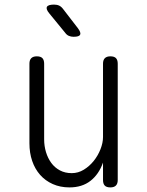

<svg xmlns="http://www.w3.org/2000/svg" viewBox="-20 -805 640 835"><path d="M428 -209V-528Q428 -544 436 -552Q444 -560 460 -560Q477 -560 484.5 -552Q492 -544 492 -528V-22Q492 -6 484 2Q476 10 460 10Q443 10 435.5 2Q428 -6 428 -22V-98Q410 -47 373.5 -18.5Q337 10 282 10Q242 10 209.5 -4.5Q177 -19 154.5 -44.5Q132 -70 120 -105Q108 -140 108 -182V-528Q108 -544 116 -552Q124 -560 140 -560Q157 -560 164.5 -552Q172 -544 172 -528V-199Q172 -170 180 -143.5Q188 -117 203 -96.5Q218 -76 240.5 -64Q263 -52 292 -52Q320 -52 344.5 -67Q369 -82 387.5 -105Q406 -128 417 -156Q428 -184 428 -209ZM263 -663 195 -746Q179 -765 184 -775Q189 -785 215 -785Q228 -785 237.5 -780.5Q247 -776 255 -765L319 -682Q333 -663 328.5 -654Q324 -645 300 -645Q289 -645 279.5 -649Q270 -653 263 -663Z"/></svg>

Font: Maple Mono ExtraLight
Style: Regular
Weight: 275
Monospace: yes
Designer: subframe7536
Version: Version 7.000